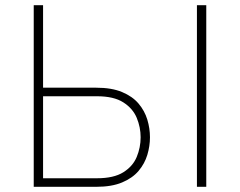

<svg xmlns="http://www.w3.org/2000/svg" viewBox="-20 -720 925 740"><path d="M110 0V-700H146V-382H351Q410.5 -382 450.5 -365.2Q490.5 -348.5 514 -320.8Q537.5 -293 547.8 -259Q558 -225 558 -191Q558 -157 547.8 -123Q537.5 -89 514 -61.2Q490.5 -33.5 450.5 -16.8Q410.5 0 351 0ZM146 -33H354Q418.5 -33 455.2 -56Q492 -79 507 -115.2Q522 -151.5 522 -191Q522 -229.5 507 -265.8Q492 -302 455.2 -325.5Q418.5 -349 354 -349H146ZM739 0V-700H775V0Z"/></svg>

Font: Overpass Thin
Style: Regular
Weight: 250
Designer: Delve Withrington, Dave Bailey, Thomas Jockin
Foundry: Delve Fonts LLC
Version: Version 4.000